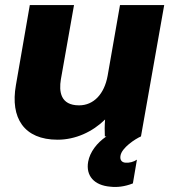

<svg xmlns="http://www.w3.org/2000/svg" viewBox="-20 -540 682 760"><path d="M208 13C279 13 346 -18 396 -67C394 -45 394 -20 395 0H401C363 26 336 62 329 100C319 156 353 194 417 199C443 202 473 199 506 186L522 92C509 101 492 105 477 104C461 103 454 92 457 76C462 45 515 10 538 0L630 -520H455L406 -240C393 -168 351 -123 293 -123C219 -123 213 -178 221 -226L273 -520H98L43 -203C20 -73 75 13 208 13Z"/></svg>

Font: Fixel Display 20240404 ExBold
Style: Italic
Weight: 800
Italic angle: -10°
Designer: AlfaBravo + MacPaw
Foundry: Kyrylo Tkachov, Marchela Mozhyna, Serhii Makarenko, Maria Weinstein, Zakhar Kryvoshyya
Version: Version 1.211;Glyphs 3.2 (3225)